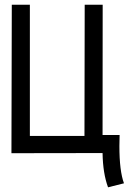

<svg xmlns="http://www.w3.org/2000/svg" viewBox="-20 -653 558 819"><path d="M107.4 -73.2H340.3L341.3 -632.8H418L417.5 -77.1H490.2Q489.3 -47.9 489.3 -29.8Q489.3 76.2 508.8 128.9L440.9 146Q418.9 86.9 417.5 0H340.8L28.8 0.5L30.3 -632.8H107.4Z"/></svg>

Font: FantasqueSansM Nerd Font
Style: Regular
Weight: 400
Monospace: yes
Designer: Jany Belluz
Version: Version 1.8.0 ; ttfautohint (v1.8.2);Nerd Fonts 3.4.0